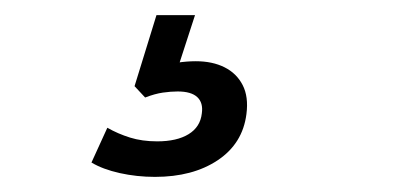

<svg xmlns="http://www.w3.org/2000/svg" viewBox="-20 -40 540 254"><path d="M185 194Q161 194 138.5 189Q116 184 101 175L122 129Q136 137 152 142Q168 147 188 147Q214 147 229.5 137.5Q245 128 247 110Q249 96 241 88.5Q233 81 215 81Q206 81 195.5 82.5Q185 84 172 89L158 74L187 -20H238L213 57L191 49Q201 45 214 43Q227 41 239 41Q261 41 277 49Q293 57 301 72.5Q309 88 306 111Q301 150 268 172Q235 194 185 194Z"/></svg>

Font: Nunito Sans 10pt SemiCondensed Medium
Style: Italic
Weight: 500
Width: 4
Italic angle: -9°
Designer: Vernon Adams
Foundry: Vernon Adams
Version: Version 3.101;gftools[0.9.27]